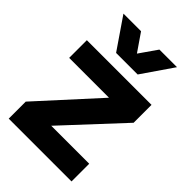

<svg xmlns="http://www.w3.org/2000/svg" viewBox="-211 -784 867 867"><g transform="rotate(45 222.0 -351.0)"><path d="M15.3 -500H428.3V-385.7L174.7 -113H417.3V0H16.3V-108.7L269.7 -387H15.3ZM287 -552.7H149.3L47.3 -701.7H159.7L218 -617L277 -701.7H389.3Z"/></g></svg>

Font: Nata Sans
Style: Regular
Weight: 400
Designer: Daniel Uzquiano Cruz
Version: Version 1.001